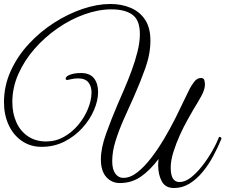

<svg xmlns="http://www.w3.org/2000/svg" viewBox="-24 -881 1133 965"><path d="M850 64Q807 64 789 30Q771 -4 771 -49Q771 -57 771.5 -65.5Q772 -74 773 -82Q729 -24 683 7.5Q637 39 578 39Q537 39 510 8.5Q483 -22 483 -80Q483 -136 509 -208.5Q535 -281 567 -356Q581 -388 600 -432Q619 -476 637 -524.5Q655 -573 667 -621Q679 -669 679 -710Q679 -780 641.5 -807Q604 -834 536 -834Q471 -834 401 -809Q331 -784 266.5 -739.5Q202 -695 150.5 -636.5Q99 -578 68.5 -509.5Q38 -441 38 -368Q38 -312 58 -267Q78 -222 116.5 -196Q155 -170 208 -170Q256 -170 297 -193Q338 -216 369 -253Q400 -290 417.5 -332.5Q435 -375 436 -413Q437 -445 421 -466Q405 -487 368 -487Q349 -487 333.5 -483Q318 -479 315 -479Q306 -479 306 -486Q306 -497 328 -505.5Q350 -514 383 -514Q427 -514 448 -488Q469 -462 469 -418Q469 -376 448.5 -328Q428 -280 390 -238Q352 -196 300 -169.5Q248 -143 185 -143Q129 -143 86 -172.5Q43 -202 19.5 -253Q-4 -304 -4 -367Q-4 -450 30 -524.5Q64 -599 121 -660.5Q178 -722 248.5 -767Q319 -812 392 -836.5Q465 -861 530 -861Q587 -861 633 -841.5Q679 -822 705.5 -781.5Q732 -741 732 -677Q732 -610 706.5 -538.5Q681 -467 649 -395Q623 -338 598 -281.5Q573 -225 556.5 -172Q540 -119 540 -71Q540 -30 555.5 -8.5Q571 13 596 13Q631 13 666.5 -15Q702 -43 736.5 -88Q771 -133 802 -185.5Q833 -238 858.5 -289Q884 -340 902.5 -379.5Q921 -419 930 -436Q939 -453 953 -471Q967 -489 986 -489Q1000 -489 1003 -478Q1006 -467 1006 -456Q1006 -431 987.5 -397.5Q969 -364 950 -334Q938 -313 918.5 -278.5Q899 -244 880 -202Q861 -160 847.5 -117Q834 -74 834 -38Q834 34 878 34Q906 34 935 11.5Q964 -11 991.5 -46Q1019 -81 1041.5 -120Q1064 -159 1077 -193Q1089 -193 1089 -184Q1072 -142 1048.5 -98Q1025 -54 995 -17.5Q965 19 929 41.5Q893 64 850 64Z"/></svg>

Font: Great Vibes
Style: Regular
Weight: 400
Designer: Robert E. Leuschke, Viktoriya Grabowska, Viviana Monsalve, Eben Sorkin
Foundry: Robert E. Leuschke
Version: Version 1.103; ttfautohint (v1.8.4.7-5d5b)